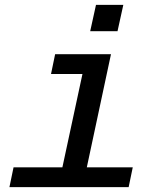

<svg xmlns="http://www.w3.org/2000/svg" viewBox="-20 -774 690 794"><path d="M36 -82H238L321 -468H191L208 -550H439L339 -82H529L512 0H19ZM377 -754H490L466 -645H353Z"/></svg>

Font: Azeret Mono
Style: Italic
Weight: 400
Italic angle: -12°
Designer: Martin Vácha
Foundry: Displaay
Version: Version 1.000; Glyphs 3.0.3, build 3074